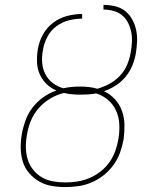

<svg xmlns="http://www.w3.org/2000/svg" viewBox="-20 -755 640 783"><path d="M246 8Q217 8 189.5 3Q162 -2 139 -15.5Q116 -29 98.5 -49.5Q81 -70 73 -96Q65 -122 64.5 -150.5Q64 -179 69 -208Q74 -236 84 -264Q94 -292 112.5 -316Q131 -340 156 -358Q181 -376 210 -386Q186 -396 169 -413Q152 -430 142 -452.5Q132 -475 131 -501Q130 -527 134 -553Q139 -584 154.5 -613Q170 -642 196.5 -662Q223 -682 254 -690Q285 -698 315 -698V-679Q288 -679 260.5 -672Q233 -665 209.5 -647.5Q186 -630 172.5 -603.5Q159 -577 155 -550Q150 -524 152 -499Q154 -474 165 -452.5Q176 -431 195 -416.5Q214 -402 238 -395Q256 -399 272.5 -400.5Q289 -402 306 -402Q324 -402 342.5 -400Q361 -398 377 -393Q402 -400 426 -413Q450 -426 469 -446Q488 -466 498.5 -491Q509 -516 513 -541Q517 -562 518 -583.5Q519 -605 515 -625Q511 -645 502 -662.5Q493 -680 478 -692.5Q463 -705 443 -710.5Q423 -716 402 -716V-735Q426 -735 449.5 -729.5Q473 -724 490.5 -710Q508 -696 519 -676Q530 -656 535 -633.5Q540 -611 539 -586.5Q538 -562 534 -538Q530 -513 520 -488.5Q510 -464 493 -443Q476 -422 453 -407Q430 -392 404 -383Q430 -371 449 -350Q468 -329 477.5 -302.5Q487 -276 487.5 -246Q488 -216 484 -186Q479 -159 469.5 -132.5Q460 -106 443 -82.5Q426 -59 403.5 -41Q381 -23 354.5 -11.5Q328 0 300 4Q272 8 246 8ZM247 -11Q271 -11 296 -15Q321 -19 345 -29Q369 -39 390.5 -56Q412 -73 427 -94.5Q442 -116 450.5 -140.5Q459 -165 463 -189Q468 -219 466.5 -248.5Q465 -278 453.5 -303.5Q442 -329 420.5 -347.5Q399 -366 372 -374Q356 -371 340 -370Q324 -369 308 -369Q291 -369 274 -370.5Q257 -372 241 -376Q212 -369 185 -353Q158 -337 137.5 -313.5Q117 -290 105.5 -261.5Q94 -233 90 -205Q85 -179 85.5 -153.5Q86 -128 93 -105Q100 -82 115 -63Q130 -44 150.5 -32Q171 -20 196 -15.5Q221 -11 247 -11Z"/></svg>

Font: Iosevka Thin Extended
Style: Italic
Weight: 100
Width: 7
Italic angle: -9°
Monospace: yes
Designer: Belleve Invis
Foundry: Belleve Invis
Version: Version 32.5.0; ttfautohint (v1.8.4)